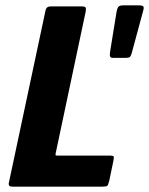

<svg xmlns="http://www.w3.org/2000/svg" viewBox="-20 -697 557 717"><path d="M26 0Q10 0 13 -14L150 -658Q153 -673 169 -673H285Q297 -673 299.5 -669Q302 -665 300 -654L188 -125Q187 -119 187.5 -117.5Q188 -116 195 -116H387Q403 -116 404.5 -112.5Q406 -109 403 -94L388 -22Q384 -6 380.5 -3Q377 0 361 0ZM400 -481Q394 -481 391.5 -485.5Q389 -490 391 -503L415 -651Q418 -668 423 -672.5Q428 -677 441 -677H497Q513 -677 515.5 -672.5Q518 -668 515 -658L472 -499Q469 -488 465 -484.5Q461 -481 452 -481Z"/></svg>

Font: Glory ExtraBold
Style: Italic
Weight: 800
Italic angle: -12°
Version: Version 1.011